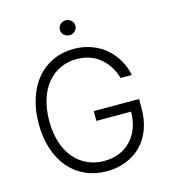

<svg xmlns="http://www.w3.org/2000/svg" viewBox="-131 -1017 1003 1131"><g transform="rotate(-15 370.5 -451.0)"><path d="M599.8 -500Q578.8 -576.7 520.6 -625.7Q462.4 -674.7 376.4 -674.7Q323.2 -674.7 277.7 -653.4Q232.2 -632.1 199 -592.9Q165.8 -553.6 147 -494.7Q128.2 -435.7 128.2 -363.6Q128.2 -291.5 147 -232.8Q165.8 -174 199.4 -134.6Q233 -95.2 279.5 -73.9Q326 -52.6 381 -52.6Q481.5 -52.6 544.2 -117.4Q606.9 -182.2 608.3 -292.6H396.7V-352.3H672.9V-292.6Q672.9 -223.7 651.3 -166.7Q629.6 -109.7 590.9 -71.2Q552.2 -32.7 498.4 -11.4Q444.6 9.9 381 9.9Q310.4 9.9 251.4 -16.5Q192.5 -43 151.1 -91.3Q109.7 -139.6 86.8 -209.3Q63.9 -279.1 63.9 -363.6Q63.9 -447.8 87 -517.9Q110.1 -588.1 151.1 -636.2Q192.1 -684.3 250 -710.8Q307.9 -737.2 376.4 -737.2Q434.3 -737.2 485.4 -718.2Q536.6 -699.2 573.3 -666.5Q610.1 -633.9 634.6 -591.1Q659.1 -548.3 668 -500ZM408.6 -834.5Q394.5 -821 375 -821Q355.5 -821 341.6 -834.3Q327.8 -847.7 327.8 -866.5Q327.8 -885.3 341.6 -898.6Q355.5 -911.9 375 -911.9Q394.5 -911.9 408.6 -898.4Q422.6 -884.9 422.6 -866.5Q422.6 -848 408.6 -834.5Z"/></g></svg>

Font: Inter Light BETA
Style: Regular
Weight: 300
Designer: Rasmus Andersson
Foundry: rsms
Version: Version 3.011;git-f93a4a705